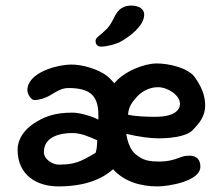

<svg xmlns="http://www.w3.org/2000/svg" viewBox="-20 -663 797 687"><path d="M450 -643C423 -643 404 -633 388 -600C370 -561 356 -555 343 -542C328 -530 322 -525 322 -516C322 -505 328 -496 343 -496C355 -496 395 -503 417 -517C441 -531 496 -569 496 -611C496 -630 478 -643 450 -643ZM189 4C283 4 345 -22 384 -57H385C424 -14 481 4 544 4C579 4 697 -13 697 -67C697 -91 684 -106 658 -106C643 -106 631 -103 617 -97C599 -90 576 -85 553 -85C514 -85 490 -88 461 -115C446 -129 435 -159 432 -184C474 -174 517 -168 546 -168C578 -168 644 -171 670 -198C691 -220 714 -245 714 -285C714 -304 712 -338 677 -387C652 -421 583 -436 541 -436C496 -436 424 -408 389 -365C382 -373 374 -382 366 -389C330 -418 271 -432 237 -432C183 -432 78 -403 78 -340C78 -328 90 -305 103 -305C121 -305 141 -312 156 -320C175 -331 198 -348 224 -348C298 -348 332 -325 332 -251V-235C311 -246 268 -260 239 -260C176 -260 138 -246 99 -220C67 -198 43 -166 43 -127C43 -36 112 4 189 4ZM545 -351C582 -351 624 -321 624 -292C624 -264 595 -245 536 -245C503 -245 457 -247 438 -253C441 -281 450 -295 471 -318C490 -338 517 -351 545 -351ZM190 -74C169 -74 137 -92 137 -119C137 -175 197 -187 239 -187C267 -187 295 -176 328 -161C327 -137 326 -129 322 -116C268 -84 247 -74 190 -74Z"/></svg>

Font: Itim
Style: Regular
Weight: 400
Designer: CadsonDemak Team
Foundry: Pablo Impallari
Version: Version 1.002;PS 001.002;hotconv 1.0.88;makeotf.lib2.5.64775